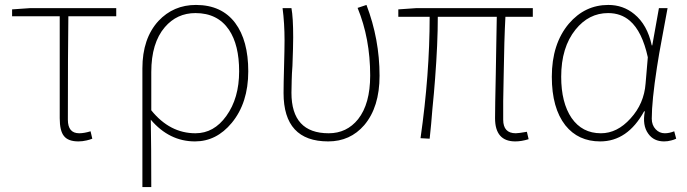

<svg xmlns="http://www.w3.org/2000/svg" viewBox="-20 -560 2784 778"><path d="M239 -9Q222 -30 222 -81V-494H29V-522L101 -527H451V-494H257Q255 -353 255 -75Q255 -20 301 -20Q321 -20 347 -28L354 2Q344 6 331 9Q314 13 298 13Q256 13 239 -9Z M557 -283Q557 -404 622 -475Q683 -540 774 -540Q878 -540 933 -467Q986 -396 986 -271Q986 -143 919 -62Q857 13 770 13Q666 13 591 -75Q593 31 593 198H557ZM897 -90Q949 -162 949 -271Q949 -378 908 -439Q862 -507 772 -507Q697 -507 648 -450Q593 -386 593 -268V-113Q668 -20 772 -20Q847 -20 897 -90Z M1129 -183Q1129 -219 1131 -290Q1133 -361 1133 -396Q1133 -466 1125 -527H1161Q1168 -489 1168 -409Q1168 -372 1165 -293L1163 -263L1162 -235Q1161 -204 1161 -184Q1161 -20 1312 -20Q1385 -20 1431 -77Q1480 -139 1480 -254Q1480 -404 1429 -528L1465 -540Q1518 -401 1518 -253Q1518 -126 1456 -53Q1399 13 1310 13Q1129 13 1129 -183Z M1986 -81Q1986 -122 1989 -262L1990 -321L1991 -380Q1992 -448 1993 -492H1754Q1754 -384 1743 -241Q1739 -186 1732 -117L1727 -57L1721 2L1684 0Q1721 -259 1721 -492H1594V-522L1666 -527H2139V-492H2028Q2023 -399 2021 -257Q2020 -204 2019 -150V-75Q2019 -20 2070 -20Q2081 -20 2115 -26L2122 4Q2093 13 2068 13Q1986 13 1986 -81Z M2271 -52Q2216 -122 2216 -249Q2216 -382 2285 -464Q2350 -540 2445 -540Q2505 -540 2550 -503Q2603 -460 2621 -376H2623L2650 -527H2685Q2671 -453 2663 -408Q2650 -340 2642 -287Q2621 -151 2621 -79Q2621 -53 2637 -36Q2652 -20 2674 -20Q2692 -20 2712 -28L2720 2Q2709 7 2700 9Q2686 13 2671 13Q2629 13 2607 -18Q2582 -52 2593 -109H2590Q2523 13 2412 13Q2323 13 2271 -52ZM2535 -80Q2590 -140 2596 -222L2605 -328Q2582 -433 2532 -476Q2496 -507 2444 -507Q2366 -507 2312 -440Q2254 -368 2254 -249Q2254 -144 2296 -82Q2339 -20 2415 -20Q2481 -20 2535 -80Z"/></svg>

Font: Noto Sans CJK TC Thin
Style: Regular
Weight: 250
Designer: Ryoko NISHIZUKA ???? (kana & ideographs); Paul D. Hunt (Latin, Greek & Cyrillic); Wenlong ZHANG ??? (bopomofo); Sandoll 
Foundry: Adobe Systems Incorporated
Version: Version 1.004 January 19, 2016